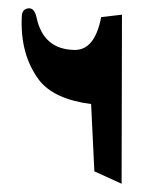

<svg xmlns="http://www.w3.org/2000/svg" viewBox="-20 -444 352 468"><path d="M33.2 -405.3Q28.3 -311.5 75.2 -249Q111.3 -202.1 202.1 -190.4L210 -26.4L276.4 3.9L277.3 -408.2L226.6 -402.3Q210.9 -320.3 160.2 -322.3Q85.9 -324.2 69.3 -400.4Q64.5 -423.8 50.8 -423.8Q34.2 -422.9 33.2 -405.3Z"/></svg>

Font: Urdu Khush Khati
Style: Regular
Weight: 400
Version: Version 001.500